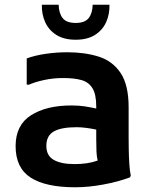

<svg xmlns="http://www.w3.org/2000/svg" viewBox="-20 -780 640 812"><path d="M298 12Q173 12 109.5 -29Q46 -70 46 -162Q46 -251 111 -292.5Q176 -334 282 -334Q314 -334 339.5 -330Q365 -326 387 -321V-330Q387 -381 371 -407Q355 -433 324 -441.5Q293 -450 247 -450Q205 -450 166 -441.5Q127 -433 103 -422H93V-533Q129 -546 174 -552.5Q219 -559 264 -559Q339 -559 397.5 -540.5Q456 -522 490 -471.5Q524 -421 524 -326V-200Q524 -179 524.5 -147.5Q525 -116 527 -86Q529 -56 533 -38L530 -30Q479 -11 416.5 0.5Q354 12 298 12ZM176 -163Q176 -122 207 -104Q238 -86 296 -86Q322 -86 346.5 -89.5Q371 -93 393 -101Q389 -118 388 -138.5Q387 -159 387 -193V-232Q368 -236 346 -239Q324 -242 304 -242Q239 -242 207.5 -224Q176 -206 176 -163ZM300 -612Q250 -612 218 -632.5Q186 -653 171 -686.5Q156 -720 157 -760H228Q229 -724 245 -703.5Q261 -683 300 -683Q339 -683 355 -703.5Q371 -724 372 -760H443Q444 -720 429 -686.5Q414 -653 382 -632.5Q350 -612 300 -612Z"/></svg>

Font: Kufam SemiBold
Style: Regular
Weight: 600
Designer: Wael Morcos, Artur Schmal
Foundry: Original Type
Version: Version 1.300; ttfautohint (v1.8.3)